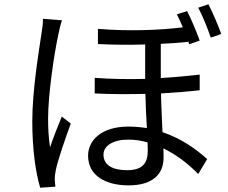

<svg xmlns="http://www.w3.org/2000/svg" viewBox="-20 -849 1068 898"><path d="M131 -282C131 -149 147 -41 168 29L239 24C238 14 237 -1 236 -11C236 -22 238 -40 241 -54C251 -102 286 -203 311 -271L269 -304C253 -265 229 -205 214 -160C207 -208 205 -248 205 -296C205 -406 233 -597 253 -688C256 -706 264 -738 270 -754L181 -761C181 -740 178 -714 174 -692C162 -611 131 -427 131 -282ZM392 -121C392 -28 473 18 582 18C688 18 745 -30 745 -111C745 -124 745 -139 744 -155C802 -127 858 -86 907 -35L949 -105C901 -148 832 -200 740 -231C738 -288 734 -351 733 -412C800 -416 862 -421 914 -427V-500C860 -494 798 -488 732 -484V-644C778 -646 821 -649 859 -653V-659L865 -642L914 -659C900 -699 874 -761 855 -797L807 -782C816 -765 826 -744 835 -721C726 -708 585 -702 438 -714V-643C515 -639 590 -639 659 -641V-480C582 -478 502 -479 423 -485V-412C501 -408 583 -408 660 -410C661 -358 664 -300 667 -250C640 -254 611 -257 581 -257C451 -257 392 -190 392 -121ZM464 -126C464 -167 509 -196 579 -196C609 -196 640 -192 670 -183C671 -167 671 -153 671 -143C671 -91 651 -53 575 -53C507 -53 464 -76 464 -126ZM907 -813C928 -775 950 -718 966 -673L1015 -690C1000 -731 974 -792 955 -829Z"/></svg>

Font: GenEiGothic-pro-Regular
Style: Regular
Weight: 400
Designer: Ryoko NISHIZUKA (kana & ideographs); Paul D. Hunt (Latin, Greek & Cyrillic); Wenlong ZHANG (bopomofo); Sandoll Communica
Foundry: Adobe Systems Incorporated; o_tamon
Version: Version 1.000.140830